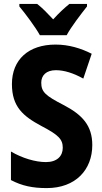

<svg xmlns="http://www.w3.org/2000/svg" viewBox="-20 -952 524 982"><path d="M184 -772H321C344 -815 395 -881 425 -919V-932H335C308 -910 283 -887 252 -853C222 -885 196 -912 170 -932H79V-919C110 -882 162 -812 184 -772ZM452 -210C452 -310 401 -365 305 -415C214 -462 191 -481 191 -529C191 -566 216 -593 266 -593C308 -593 356 -578 406 -550L449 -677C394 -705 332 -724 264 -724C126 -724 41 -647 41 -522C41 -406 98 -358 191 -308C279 -262 301 -240 301 -196C301 -154 272 -123 215 -123C161 -123 94 -143 36 -177V-31C93 -1 148 10 219 10C367 10 452 -84 452 -210Z"/></svg>

Font: Noto Sans Bengali Condensed
Style: Bold
Weight: 700
Width: 3
Designer: Joana Ranito - Universal Thirst; Jelle Bosma - Monotype Design Team
Foundry: Universal Thirst ehf.
Version: Version 3.000